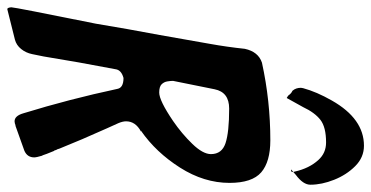

<svg xmlns="http://www.w3.org/2000/svg" viewBox="-313 -762 1019 527"><g transform="rotate(90 196.5 -498.5)"><path d="M202 -776Q201 -776 193 -782L195 -781Q192 -784 190 -786.5Q188 -789 180 -793L182 -792Q174 -801 174 -815L175 -821Q185 -858 209 -900Q259 -988 333 -988Q365 -988 389 -964Q413 -940 426.5 -906Q440 -872 440 -841Q440 -821 413 -801L405 -794Q405 -788 402 -788H398L405 -794L404 -798Q395 -838 372 -863Q353 -884 324 -884Q282 -884 262 -868.5Q242 -853 227 -821ZM-42 -9Q-46 -9 -47 -20Q-47 -29 -2 -252Q12 -337 29 -427L53 -563Q62 -613 67 -661Q75 -698 105 -708Q210 -731 318 -731Q377 -731 406 -706Q435 -681 435 -619Q435 -549 393 -483Q351 -417 292 -376H294Q266 -361 266 -335Q266 -326 271 -314L285 -283Q317 -212 341 -152Q343 -145 343.5 -145Q344 -145 345 -142Q346 -139 346 -138H347Q357 -114 360 -104V-106Q365 -89 365 -83Q365 -64 347 -56L277 -31L278 -32Q271 -29 266 -29Q251 -29 244 -53Q205 -180 177 -311Q174 -328 147 -328Q125 -322 123 -306Q103 -202 88 -109Q85 -94 81.5 -77Q78 -60 67.5 -47Q57 -34 42 -30ZM187 -426Q209 -426 265 -464Q300 -488 328 -517Q356 -546 356 -568Q356 -598 326 -608Q296 -618 231 -618Q186 -618 178 -578L155 -464Q155 -457 156.5 -448Q158 -439 164.5 -432.5Q171 -426 187 -426Z"/></g></svg>

Font: Bangerz
Style: Regular
Weight: 400
Designer: vernon adams
Foundry: Vernon Adams
Version: Version 2.10;February 7, 2025;FontCreator 13.0.0.2683 64-bit